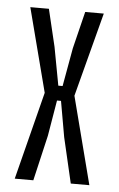

<svg xmlns="http://www.w3.org/2000/svg" viewBox="-47 -635 415 669"><g transform="rotate(5 160.5 -300.0)"><path d="M30 0 108 -307 32 -600H97L128 -470L153 -336H168L192 -470L224 -600H289L212 -306L291 0H226L189 -159L167 -284H153L132 -159L95 0Z"/></g></svg>

Font: Big Shoulders Display
Style: Regular
Weight: 400
Designer: Patric King
Foundry: XO Type Co
Version: Version 1.000; ttfautohint (v1.8.2)